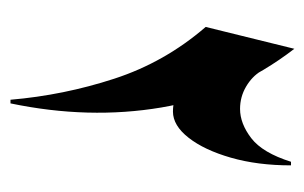

<svg xmlns="http://www.w3.org/2000/svg" viewBox="-134 -472 617 390"><g transform="rotate(90 175.0 -276.5)"><path d="M315.4 -558.6Q315.4 -490.7 299.8 -436.5Q284.2 -382.3 259.3 -350.6Q234.4 -318.8 206.1 -318.8Q177.7 -318.8 150.9 -335.9L124 -497.6Q134.8 -479.5 155.5 -467.3Q176.3 -455.1 200.7 -455.1Q230.5 -455.1 260.3 -478Q290 -501 308.1 -558.6ZM34.2 -385.3 78.6 -565.4Q172.9 -442.9 197.8 -295.4Q222.7 -147.9 189.5 11.2H182.1Q172.9 -96.7 139.4 -199.5Q106 -302.2 34.2 -385.3Z"/></g></svg>

Font: Lateef ExtraBold
Style: Regular
Weight: 800
Designer: SIL International
Foundry: SIL International
Version: Version 4.200